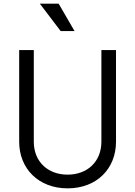

<svg xmlns="http://www.w3.org/2000/svg" viewBox="-20 -1019 740 1051"><path d="M388 -849 301 -999H198L312 -849ZM350 12C510 12 615 -96 615 -243V-745H535V-243C535 -135 459 -63 350 -63C241 -63 165 -135 165 -243V-745H85V-243C85 -96 191 12 350 12Z"/></svg>

Font: Plus Jakarta Sans
Style: Regular
Weight: 400
Designer: Gumpita Rahayu
Foundry: Tokotype
Version: Version 2.071;gftools[0.9.30]